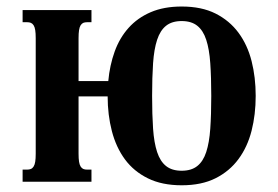

<svg xmlns="http://www.w3.org/2000/svg" viewBox="-20 -549 839 580"><path d="M217.3 -85Q217.3 -69.8 218.8 -60.5Q220.2 -51.3 223.6 -45.9Q227.1 -40.5 231.7 -38.6Q236.3 -36.6 243.2 -36.6H256.3V0H48.3V-36.6H62Q68.4 -36.6 73.2 -38.6Q78.1 -40.5 81.5 -45.9Q85 -51.3 86.4 -60.5Q87.9 -69.8 87.9 -85V-433.6Q87.9 -448.7 86.4 -458Q85 -467.3 81.5 -472.7Q78.1 -478 73.2 -480Q68.4 -481.9 62 -481.9H48.3V-518.6H256.3V-481.9H243.2Q236.3 -481.9 231.7 -480Q227.1 -478 223.6 -472.7Q220.2 -467.3 218.8 -458Q217.3 -448.7 217.3 -433.6V-304.2H307.1Q311.5 -352.1 326.4 -393.3Q341.3 -434.6 368.4 -464.8Q395.5 -495.1 435.3 -512.2Q475.1 -529.3 528.8 -529.3Q588.9 -529.3 631.1 -508.1Q673.3 -486.8 700.4 -450.2Q727.5 -413.6 740 -364.5Q752.4 -315.4 752.4 -259.3Q752.4 -203.1 740 -154.1Q727.5 -105 700.4 -68.4Q673.3 -31.7 631.1 -10.5Q588.9 10.7 528.8 10.7Q469.2 10.7 426.8 -10.3Q384.3 -31.2 357.4 -67.6Q330.6 -104 317.9 -153.1Q305.2 -202.1 305.2 -257.8H217.3ZM439.5 -259.3Q439.5 -202.6 442.4 -160.4Q445.3 -118.2 454.6 -89.8Q463.9 -61.5 481.7 -47.4Q499.5 -33.2 528.8 -33.2Q558.1 -33.2 575.9 -47.4Q593.8 -61.5 603 -89.8Q612.3 -118.2 615.2 -160.4Q618.2 -202.6 618.2 -259.3Q618.2 -315.4 615.2 -357.9Q612.3 -400.4 603 -428.7Q593.8 -457 575.9 -471.2Q558.1 -485.4 528.8 -485.4Q499.5 -485.4 481.7 -471.2Q463.9 -457 454.6 -428.7Q445.3 -400.4 442.4 -357.9Q439.5 -315.4 439.5 -259.3Z"/></svg>

Font: Arian AMU Serif
Style: Bold
Weight: 700
Designer: Ruben Hakobyan (Tarumian)
Foundry: Ruben Hakobyan (Tarumian)
Version: Version 1.002